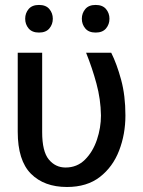

<svg xmlns="http://www.w3.org/2000/svg" viewBox="-20 -740 574 770"><path d="M51.1 -528.4H149.1V-210.2Q149.1 -132.5 175.8 -100.3Q202.4 -68.2 242.9 -68.2Q289.1 -68.2 320.7 -99.6Q352.3 -131 368.6 -179.2Q384.9 -227.3 384.9 -277Q383.9 -342 366.8 -404.8Q349.8 -467.7 325.3 -528.4H426.1Q448.5 -483.7 465.7 -420.3Q483 -356.9 483 -277Q483 -201.7 457.7 -136.2Q432.5 -70.7 380.7 -30.4Q328.8 9.9 248.6 9.9Q157 9.9 104 -43.3Q51.1 -96.6 51.1 -211.6ZM81 -664.8Q81 -687.1 94.8 -703.7Q108.7 -720.2 136.4 -720.2Q164.1 -720.2 177.9 -703.7Q191.8 -687.1 191.8 -664.8Q191.8 -642.4 177.9 -625.9Q164.1 -609.4 136.4 -609.4Q108.7 -609.4 94.8 -625.9Q81 -642.4 81 -664.8ZM308.2 -664.8Q308.2 -687.1 322.1 -703.7Q335.9 -720.2 363.6 -720.2Q391.3 -720.2 405.2 -703.7Q419 -687.1 419 -664.8Q419 -642.4 405.2 -625.9Q391.3 -609.4 363.6 -609.4Q335.9 -609.4 322.1 -625.9Q308.2 -642.4 308.2 -664.8Z"/></svg>

Font: Interface
Style: Regular
Weight: 400
Designer: Rasmus Andersson
Foundry: rsms
Version: Version 1.8